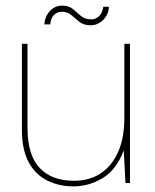

<svg xmlns="http://www.w3.org/2000/svg" viewBox="-20 -652 553 684"><path d="M241 12Q191 12 149 -8.5Q107 -29 82.5 -73.5Q58 -118 58 -191V-496H78V-196Q78 -100 121 -54Q164 -8 244 -8Q298 -8 338 -34Q378 -60 400.5 -110Q423 -160 423 -232V-496H443V0H427L421 -116Q394 -46 345 -17Q296 12 241 12ZM303 -562Q278 -562 263 -574Q248 -586 234.5 -598Q221 -610 200 -610Q184 -610 172.5 -599Q161 -588 159 -565H138Q140 -594 158 -613Q176 -632 201 -632Q225 -632 239.5 -620Q254 -608 268 -595.5Q282 -583 305 -583Q321 -583 333 -594.5Q345 -606 348 -628H368Q367 -601 348 -581.5Q329 -562 303 -562Z"/></svg>

Font: DM Sans 24pt Thin
Style: Regular
Weight: 250
Designer: Colophon Foundry, Jonny Pinhorn
Foundry: Colophon Foundry
Version: Version 4.004;gftools[0.9.30]